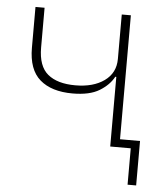

<svg xmlns="http://www.w3.org/2000/svg" viewBox="-49 -552 641 736"><g transform="rotate(5 271.5 -184.0)"><path d="M469 0H390V-268H386Q369 -236 331.5 -213Q294 -190 228 -190Q147 -190 102.5 -228.5Q58 -267 58 -351V-508H93V-355Q93 -283 130 -252.5Q167 -222 236 -222Q305 -222 347.5 -252.5Q390 -283 390 -337V-508H425V-31H502V140H469Z"/></g></svg>

Font: IBM Plex Sans ExtLt
Style: Regular
Weight: 200
Designer: Mike Abbink, Paul van der Laan, Pieter van Rosmalen
Foundry: Bold Monday
Version: Version 3.005